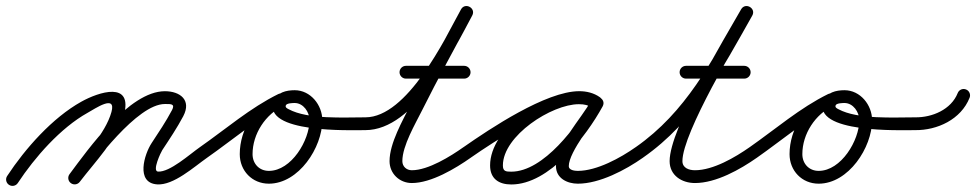

<svg xmlns="http://www.w3.org/2000/svg" viewBox="-41 -577 3203 630"><path d="M17.5 23.5C73.1 -60.9 157.7 -157.3 246.2 -206.7C271.4 -220.7 341 -268.9 324.7 -209.6C305.1 -138.1 232.9 -65.7 187.3 -5.7C180.3 3.5 182.1 16.7 191.3 23.7C200.5 30.7 213.7 28.9 220.7 19.7C270 -45 343.9 -120.5 365.3 -198.4C396.8 -313.2 282.2 -274.8 225.8 -243.3C131.2 -190.6 41.8 -89.8 -17.5 0.5C-23.9 10.1 -21.2 23.2 -11.5 29.5C-1.9 35.9 11.2 33.2 17.5 23.5ZM220.8 19.6C267.5 -42.8 409.2 -235.7 500 -235.7C519.8 -235.7 534.3 -236.8 523.4 -215.7C523.4 -215.7 523.4 -215.7 523.4 -215.8C523.4 -215.8 523.4 -215.8 523.4 -215.8C503.5 -178.1 479.9 -143.1 456.5 -107.5C432.6 -71.3 403.3 23.2 474.6 28C528.6 31.6 595.1 -29 639 -59.8C648.5 -66.5 650.9 -79.5 644.2 -89C637.5 -98.5 624.5 -100.9 615 -94.2C580.8 -70.3 516 -11.4 477.4 -14C457.3 -15.3 486.8 -77.3 491.5 -84.5C515.7 -121.1 539.9 -157.2 560.6 -196.2C560.6 -196.2 560.6 -196.2 560.6 -196.2C560.6 -196.3 560.6 -196.3 560.6 -196.3C587.8 -248.5 550.1 -277.7 500 -277.7C382.3 -277.7 247.9 -86.8 187.2 -5.6C180.2 3.7 182.1 16.9 191.4 23.8C200.7 30.8 213.9 28.9 220.8 19.6Z M609.8 -65C616.4 -55.5 629.5 -53.1 639 -59.8C720.4 -116.5 801.7 -187.2 890.6 -230.6C901 -235.7 905.3 -248.3 900.2 -258.7C895.1 -269.1 882.6 -273.4 872.2 -268.3C781.1 -223.9 698.2 -152.3 615 -94.2C605.5 -87.6 603.1 -74.5 609.8 -65ZM872.5 -268.5C797.5 -233.8 745.7 -153.9 745.7 -71.2C745.7 -16.8 786.3 25.7 841.2 25.7C939.3 25.7 1016.6 -93.2 1016.6 -182.5C1016.6 -232.4 977.9 -281 926 -281C898.7 -281 867.3 -274 857.2 -244.9C857.2 -244.9 857.2 -245 857.2 -245C857.2 -245 857.2 -245.1 857.2 -245.1C819.3 -138.8 1111.3 -150 1158 -150C1169.6 -150 1179 -159.4 1179 -171C1179 -182.6 1169.6 -192 1158 -192C1088 -192.1 969.6 -184.4 906 -218.7C900.9 -221.4 894.5 -224.5 896.8 -230.9C896.8 -230.9 896.8 -231 896.8 -231C896.8 -231 896.8 -231.1 896.8 -231.1C899.5 -238.7 919.6 -239 926 -239C954.4 -239 974.6 -209.2 974.6 -182.5C974.6 -116.8 915.3 -16.3 841.2 -16.3C809.5 -16.3 787.7 -39.9 787.7 -71.2C787.7 -137.6 830 -202.5 890.2 -230.4C900.7 -235.3 905.3 -247.8 900.4 -258.3C895.5 -268.8 883.1 -273.4 872.5 -268.5Z M1137 -171C1137 -159.4 1146.4 -150 1158 -150C1319.6 -150.3 1445.2 -408.1 1508.5 -526.1C1515.1 -538.4 1509.2 -549.5 1499.9 -554.5C1490.7 -559.5 1478.1 -558.3 1471.5 -545.9C1415.7 -442.1 1358.7 -338.7 1306.1 -233.2C1280.6 -182 1237.2 -107.2 1237.2 -48.3C1237.2 -7.5 1269.8 23.6 1310.3 23.6C1374.2 23.6 1453.8 -24.4 1504.1 -59.8C1513.6 -66.5 1515.8 -79.6 1509.2 -89.1C1502.5 -98.6 1489.4 -100.8 1479.9 -94.2C1437.6 -64.3 1364.4 -18.4 1310.3 -18.4C1292.9 -18.4 1279.2 -30.6 1279.2 -48.3C1279.2 -98.8 1321.9 -170.6 1343.7 -214.5C1396.1 -319.6 1452.9 -422.6 1508.5 -526.1C1515.1 -538.4 1509.2 -549.5 1499.9 -554.5C1490.7 -559.5 1478.1 -558.3 1471.5 -545.9C1418.7 -447.6 1295.1 -192.2 1158 -192C1146.4 -192 1137 -182.6 1137 -171ZM1291 -319C1354.7 -319 1418.3 -319 1482 -319C1493.6 -319 1503 -328.4 1503 -340C1503 -351.6 1493.6 -361 1482 -361C1418.3 -361 1354.7 -361 1291 -361C1279.4 -361 1270 -351.6 1270 -340C1270 -328.4 1279.4 -319 1291 -319Z M1474.8 -65C1481.4 -55.5 1494.5 -53.1 1504 -59.8C1578 -111.4 1768.1 -235.8 1859.6 -235.8C1874.6 -235.8 1890.4 -232.8 1902.8 -223.9C1913.6 -216.2 1925.1 -221.6 1931 -230.7C1936.8 -239.8 1937.1 -252.5 1925.5 -259.2C1903.2 -272.1 1884.7 -277.1 1858.3 -277.1C1745 -277.1 1567.1 -155.6 1567.1 -34.2C1567.1 9.6 1596 28.3 1636.7 28.3C1761.8 28.3 1882.3 -129 1936.4 -227.9C1943.1 -240.2 1937.3 -251.4 1928.1 -256.4C1918.9 -261.5 1906.3 -260.4 1899.6 -248.1C1865.3 -185.6 1783.3 -101.5 1783.3 -31.6C1783.3 8 1820.3 25.7 1855 25.7C1926.7 25.7 2011.8 -19.4 2069.1 -59.8C2078.6 -66.5 2080.8 -79.6 2074.2 -89.1C2067.5 -98.6 2054.4 -100.8 2044.9 -94.2C1995.1 -59 1917.4 -16.3 1855 -16.3C1845.5 -16.3 1825.3 -18.3 1825.3 -31.6C1825.3 -79.6 1909.3 -178.4 1936.4 -227.9C1943.1 -240.2 1937.3 -251.4 1928.1 -256.4C1918.9 -261.5 1906.3 -260.4 1899.6 -248.1C1854 -164.9 1743 -13.7 1636.7 -13.7C1618.9 -13.7 1609.1 -14.7 1609.1 -34.2C1609.1 -131.4 1769 -235.1 1858.3 -235.1C1877.5 -235.1 1888.7 -232 1904.5 -222.8C1916 -216.1 1927.1 -221.1 1932.6 -229.6C1938.1 -238.2 1938.1 -250.3 1927.2 -258.1C1907.6 -272.1 1883.5 -277.8 1859.6 -277.8C1750.7 -277.8 1566.8 -154.8 1480 -94.2C1470.5 -87.6 1468.1 -74.5 1474.8 -65Z M2069 -59.8C2239.9 -179.1 2326.9 -348.2 2427.3 -525.7C2434.2 -537.8 2428.5 -549.1 2419.3 -554.3C2410.2 -559.4 2397.6 -558.5 2390.7 -546.3C2337.2 -451.7 2156.2 -155.6 2156.2 -48.3C2156.2 -1.5 2196.1 23.6 2239.3 23.6C2308.9 23.6 2387.8 -21.1 2443 -59.8C2452.5 -66.5 2454.9 -79.5 2448.2 -89C2441.5 -98.5 2428.5 -100.9 2419 -94.2C2371.4 -60.9 2299.5 -18.4 2239.3 -18.4C2219.9 -18.4 2198.2 -25.6 2198.2 -48.3C2198.2 -141.6 2379.9 -441.9 2427.3 -525.7C2434.2 -537.8 2428.5 -549.1 2419.3 -554.3C2410.2 -559.4 2397.6 -558.5 2390.7 -546.3C2293.7 -374.9 2210.1 -209.4 2045 -94.2C2035.5 -87.6 2033.1 -74.5 2039.8 -65C2046.4 -55.5 2059.5 -53.1 2069 -59.8ZM2210 -319C2273.7 -319 2337.3 -319 2401 -319C2412.6 -319 2422 -328.4 2422 -340C2422 -351.6 2412.6 -361 2401 -361C2337.3 -361 2273.7 -361 2210 -361C2198.4 -361 2189 -351.6 2189 -340C2189 -328.4 2198.4 -319 2210 -319Z M2413.8 -65C2420.4 -55.5 2433.5 -53.1 2443 -59.8C2524.4 -116.5 2605.7 -187.2 2694.6 -230.6C2705 -235.7 2709.3 -248.3 2704.2 -258.7C2699.1 -269.1 2686.6 -273.4 2676.2 -268.3C2585.1 -223.9 2502.2 -152.3 2419 -94.2C2409.5 -87.6 2407.1 -74.5 2413.8 -65ZM2676.5 -268.5C2601.5 -233.8 2549.7 -153.9 2549.7 -71.2C2549.7 -16.8 2590.3 25.7 2645.2 25.7C2743.3 25.7 2820.6 -93.2 2820.6 -182.5C2820.6 -232.4 2781.9 -281 2730 -281C2702.7 -281 2671.3 -274 2661.2 -244.9C2661.2 -244.9 2661.2 -245 2661.2 -245C2661.2 -245 2661.2 -245.1 2661.2 -245.1C2623.3 -138.8 2915.3 -150 2962 -150C2973.6 -150 2983 -159.4 2983 -171C2983 -182.6 2973.6 -192 2962 -192C2892 -192.1 2773.6 -184.4 2710 -218.7C2704.9 -221.4 2698.5 -224.5 2700.8 -230.9C2700.8 -230.9 2700.8 -231 2700.8 -231C2700.8 -231 2700.8 -231.1 2700.8 -231.1C2703.5 -238.7 2723.6 -239 2730 -239C2758.4 -239 2778.6 -209.2 2778.6 -182.5C2778.6 -116.8 2719.3 -16.3 2645.2 -16.3C2613.5 -16.3 2591.7 -39.9 2591.7 -71.2C2591.7 -137.6 2634 -202.5 2694.2 -230.4C2704.7 -235.3 2709.3 -247.8 2704.4 -258.3C2699.5 -268.8 2687.1 -273.4 2676.5 -268.5Z M2941 -171.3C2940.9 -159.7 2950.1 -150.1 2961.7 -150C3034.6 -149.1 3112.4 -185.3 3140.5 -256.3C3144.8 -267.1 3139.5 -279.3 3128.7 -283.5C3117.9 -287.8 3105.7 -282.5 3101.5 -271.7C3079.9 -217.2 3017.4 -191.3 2962.3 -192C2950.7 -192.1 2941.1 -182.9 2941 -171.3Z"/></svg>

Font: FRB American Cursive Guidelines Arrows Medium
Style: Italic
Weight: 500
Italic angle: -25°
Version: Version 2.0;Modular Font Editor K font №1